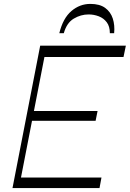

<svg xmlns="http://www.w3.org/2000/svg" viewBox="-20 -964 665 984"><path d="M200 -672 212 -730H625L613 -672ZM70 0 80 -54H500L490 0ZM44 0 186 -730H219L77 0ZM139 -345 149 -395H480L470 -345ZM443 -944Q491 -944 519 -923.5Q547 -903 558 -869Q569 -835 565 -794H543Q543 -829 527 -850Q511 -871 486 -880.5Q461 -890 434 -890Q394 -890 358 -868.5Q322 -847 307 -794H284Q303 -871 346 -907.5Q389 -944 443 -944Z"/></svg>

Font: Savate ExtraLight
Style: Italic
Weight: 200
Italic angle: -11°
Designer: Max Esnée
Foundry: Plomb Type
Version: Version 2.000